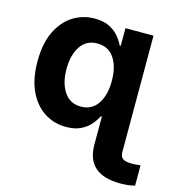

<svg xmlns="http://www.w3.org/2000/svg" viewBox="-112 -652 897 962"><g transform="rotate(15 336.5 -170.5)"><path d="M597.7 212.4Q422.9 212.4 422.9 57.6V-87.4H417Q406.7 -65.4 387.5 -43Q368.2 -20.5 337.4 -5.6Q306.6 9.3 261.7 9.3Q199.2 9.3 148.9 -23.2Q98.6 -55.7 69.1 -118.4Q39.6 -181.2 39.6 -272Q39.6 -365.2 70.1 -427.7Q100.6 -490.2 151.1 -521.5Q201.7 -552.7 262.2 -552.7Q308.1 -552.7 338.9 -537.1Q369.6 -521.5 388.4 -498.5Q407.2 -475.6 417 -454.1H422.4V-545.9H567.9V57.6Q567.9 81.5 581.8 91.6Q595.7 101.6 629.9 101.6Q640.6 101.6 651.4 100.6Q662.1 99.6 673.3 98.1V203.6Q642.1 212.4 597.7 212.4ZM307.6 -108.4Q363.8 -108.4 394.3 -153.3Q424.8 -198.2 424.8 -272.5Q424.8 -346.7 394.5 -391.1Q364.3 -435.5 307.6 -435.5Q250 -435.5 220 -390.1Q189.9 -344.7 189.9 -272.5Q189.9 -200.2 220.2 -154.3Q250.5 -108.4 307.6 -108.4Z"/></g></svg>

Font: Inter
Style: Bold
Weight: 700
Designer: Rasmus Andersson
Foundry: rsms
Version: Version 4.001;git-9221beed3